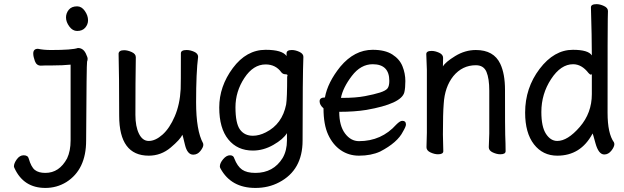

<svg xmlns="http://www.w3.org/2000/svg" viewBox="-20 -735 3040 936"><path d="M201.2 181.2Q95.2 181.2 50.8 85Q47.9 79.1 47.9 76.2Q47.9 61 62 41.5Q76.2 22 95.2 22Q116.2 22 120.1 38.1Q131.8 79.1 149.9 93.5Q168 107.9 201.2 107.9Q269 107.9 307.1 37.1Q324.2 1 324.2 -50.8V-419.9Q285.2 -416 237.1 -416Q189 -416 179.2 -415Q158.2 -415 150.1 -437Q142.1 -459 142.1 -474.1Q142.1 -497.1 165 -497.1Q191.9 -491.2 229 -491.2Q332 -491.2 359.9 -501Q389.2 -501 401.9 -465.8Q407.2 -455.1 407.2 -449.2Q407.2 -440.9 404.5 -434.6Q401.9 -428.2 399.9 -49.8Q399.9 91.8 303.2 152.8Q256.8 181.2 201.2 181.2ZM356 -584Q334 -584 317.9 -606Q301.8 -627.9 301.8 -649.9Q301.8 -670.9 315.4 -687.5Q329.1 -704.1 356 -704.1Q377.9 -704.1 393.6 -681.6Q409.2 -659.2 409.2 -636.2Q409.2 -616.2 395.5 -600.1Q381.8 -584 356 -584Z M705.1 23.9Q561 23.9 561 -170.9Q561 -371.1 558.1 -474.1Q560.1 -490.2 585 -490.2Q602.1 -490.2 622.1 -481.2Q642.1 -472.2 642.1 -456.1Q640.1 -339.8 640.1 -174.8Q640.1 -118.2 657.5 -83Q674.8 -47.9 705.1 -47.9Q737.8 -47.9 772.5 -78.9Q807.1 -109.9 832 -168Q856.9 -226.1 860.8 -300.8Q861.8 -317.9 861.8 -475.1Q861.8 -491.2 890.1 -491.2Q907.2 -491.2 926.5 -482.7Q945.8 -474.1 945.8 -458Q936 -381.8 936 -236.8Q936 -98.1 970.2 -36.1L971.2 -28.8Q971.2 -17.1 957 1Q942.9 19 921.9 19Q893.1 19 881.6 -29.5Q870.1 -78.1 869.1 -78.1Q858.9 -55.2 812 -15.6Q765.1 23.9 705.1 23.9Z M1225.1 181.2Q1106.9 181.2 1055.2 86.9Q1051.8 81.1 1051.8 76.2Q1051.8 60.1 1067.9 41Q1084 22 1101.1 22Q1118.2 22 1122.1 37.1Q1137.2 76.2 1160.2 92Q1183.1 107.9 1225.1 107.9Q1313 107.9 1357.9 35.2Q1378.9 -1 1378.9 -50.8V-85.9Q1360.8 -56.2 1312.5 -28.6Q1264.2 -1 1212.9 -1Q1137.2 -1 1093 -55.4Q1048.8 -109.9 1048.8 -210.9Q1048.8 -314 1115 -403.1Q1181.2 -492.2 1274.9 -492.2Q1356 -492.2 1377 -461.9V-475.1Q1377 -491.2 1402.8 -491.2Q1419.9 -491.2 1439.5 -482.2Q1459 -473.1 1459 -458Q1455.1 -363.8 1455.1 -49.8Q1455.1 94.2 1340.8 153.8Q1289.1 181.2 1225.1 181.2ZM1212.9 -73.2Q1243.2 -73.2 1275.9 -89.8Q1356 -129.9 1375 -226.1Q1379.9 -256.8 1379.9 -360.8Q1381.8 -365.2 1381.8 -367.2Q1381.8 -373 1370.8 -373Q1359.9 -373 1352.1 -381.8Q1324.2 -420.9 1274.9 -420.9Q1214.8 -420.9 1171.4 -355Q1127.9 -289.1 1127.9 -211.9Q1127.9 -133.8 1149.9 -103.5Q1171.9 -73.2 1212.9 -73.2Z M1730 23.9Q1680.2 23.9 1641.1 -2.9Q1602.1 -29.8 1579.6 -78.9Q1557.1 -127.9 1557.1 -207Q1538.1 -223.1 1538.1 -241.2Q1538.1 -259.8 1564 -259.8Q1577.1 -333 1639.2 -410.2Q1708 -492.2 1796.9 -492.2Q1856.9 -492.2 1892.6 -469.5Q1928.2 -446.8 1942.1 -411.9Q1956.1 -377 1956.1 -339.8Q1956.1 -306.2 1951.2 -285.2Q1937 -229 1766.1 -199.2Q1709 -189.9 1633.8 -189.9Q1633.8 -122.1 1661.9 -84.5Q1689.9 -46.9 1730 -46.9Q1839.8 -46.9 1912.1 -127.9Q1930.2 -146 1940.9 -146Q1959 -146 1959 -127.9Q1959 -118.2 1944.8 -94.2Q1918 -40 1833 3.9Q1789.1 23.9 1730 23.9ZM1642.1 -257.8H1649.9Q1714.8 -257.8 1759.5 -266.4Q1804.2 -274.9 1832.5 -283.9Q1860.8 -293 1869.4 -304.4Q1877.9 -315.9 1877.9 -340.8Q1877.9 -421.9 1796.9 -421.9Q1738.8 -421.9 1695.3 -365Q1651.9 -308.1 1642.1 -257.8Z M2115.2 17.1Q2098.1 17.1 2078.6 8.1Q2059.1 -1 2059.1 -17.1Q2059.1 -43.9 2061 -87.9V-395Q2058.1 -458 2058.1 -471.2Q2058.1 -486.8 2084 -486.8Q2101.1 -486.8 2120.6 -478Q2140.1 -469.2 2140.1 -453.1L2139.2 -411.1Q2150.9 -432.1 2199 -461.7Q2247.1 -491.2 2299.8 -491.2Q2387.2 -491.2 2418.9 -423.8Q2441.9 -375 2441.9 -296.9Q2441.9 -99.1 2442.9 -78.1Q2444.8 -33.2 2444.8 2Q2444.8 17.1 2418.9 17.1Q2401.9 17.1 2382.3 8.1Q2362.8 -1 2362.8 -17.1Q2363.8 -24.9 2363.8 -44.4Q2363.8 -64 2365.2 -84V-293Q2365.2 -352.1 2351.6 -384.5Q2337.9 -417 2299.8 -417Q2233.9 -417 2189.9 -363.8Q2147.9 -311 2143.1 -229Q2139.2 -183.1 2139.2 -79.1Q2139.2 -56.2 2141.1 2Q2141.1 17.1 2115.2 17.1Z M2696.8 23.9Q2626 23.9 2583 -31.5Q2540 -86.9 2540 -186Q2540 -306.2 2610.6 -399.2Q2681.2 -492.2 2772.9 -492.2Q2848.1 -492.2 2865.2 -464.8Q2865.2 -555.2 2860.8 -699.2Q2860.8 -714.8 2888.2 -714.8Q2904.8 -714.8 2924.3 -705.8Q2943.8 -696.8 2943.8 -681.2Q2943.8 -668.9 2942.9 -643.6Q2941.9 -618.2 2941.9 -185.1Q2941.9 -84 2973.1 -41L2975.1 -33.2Q2975.1 -19 2960.4 -0.5Q2945.8 18.1 2925.8 18.1Q2897.9 18.1 2882.8 -37.1Q2870.1 -85 2868.2 -85V-83Q2811 23.9 2696.8 23.9ZM2696.8 -47.9Q2747.1 -47.9 2806.2 -116Q2865.2 -184.1 2865.2 -275.9V-376Q2865.2 -371.1 2860.8 -371.1Q2856 -371.1 2849.1 -378.9Q2815.9 -421.9 2773.9 -421.9Q2713.9 -421.9 2666.5 -349.4Q2619.1 -276.9 2619.1 -189Q2619.1 -117.2 2641.6 -82.5Q2664.1 -47.9 2696.8 -47.9Z"/></svg>

Font: LXGW WenKai Mono GB Screen
Style: Regular
Weight: 400
Monospace: yes
Designer: LXGW / Fontworks Inc.
Foundry: LXGW / Fontworks Inc.
Version: Version 1.510;January 18,2025